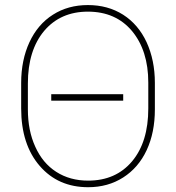

<svg xmlns="http://www.w3.org/2000/svg" viewBox="-20 -741 706 770"><path d="M474.1 -363.3C474.1 -363.3 185.5 -363.3 185.5 -363.3C185.5 -363.3 185.5 -337.4 185.5 -337.4C185.5 -337.4 474.1 -337.4 474.1 -337.4C474.1 -337.4 474.1 -363.3 474.1 -363.3ZM601.1 -408.7C601.1 -408.7 601.1 -408.7 601.1 -408.7C601.1 -469.7 589.8 -523.9 567.9 -571.8C545.9 -619.1 514.2 -656.2 473.6 -682.1C432.6 -708 385.7 -720.7 332.5 -720.7C332.5 -720.7 332.5 -720.7 332.5 -720.7C279.8 -720.7 232.9 -708 192.4 -682.1C151.4 -656.2 120.1 -619.1 98.1 -571.8C76.2 -524.4 64.9 -469.7 64.9 -408.7C64.9 -408.7 64.9 -306.2 64.9 -306.2C64.9 -306.2 64.9 -306.2 64.9 -306.2C64.9 -209.5 89.8 -132.8 139.2 -75.7C188.5 -18.6 253.4 9.8 333.5 9.8C333.5 9.8 333.5 9.8 333.5 9.8C386.7 9.8 433.6 -3.4 474.1 -29.3C514.6 -55.2 546.4 -91.8 568.4 -139.2C590.3 -186.5 601.1 -240.7 601.1 -302.2C601.1 -302.2 601.1 -408.7 601.1 -408.7ZM574.7 -306.2C574.7 -306.2 574.7 -306.2 574.7 -306.2C574.7 -216.8 553.2 -146 509.8 -94.2C466.3 -42.5 407.7 -16.6 333.5 -16.6C333.5 -16.6 333.5 -16.6 333.5 -16.6C284.7 -16.6 242.2 -28.3 205.6 -51.8C168.9 -75.2 141.1 -108.9 121.6 -152.3C101.6 -195.8 91.8 -245.6 91.8 -302.2C91.8 -302.2 91.8 -406.2 91.8 -406.2C91.8 -406.2 91.8 -406.2 91.8 -406.2C91.8 -495.1 113.8 -565.4 157.2 -617.2C200.7 -668.5 259.3 -694.3 332.5 -694.3C332.5 -694.3 332.5 -694.3 332.5 -694.3C406.7 -694.3 465.8 -668.5 509.3 -616.7C552.7 -564.5 574.7 -495.6 574.7 -409.7C574.7 -409.7 574.7 -306.2 574.7 -306.2Z"/></svg>

Font: WOX
Style: Regular
Weight: 500
Designer: Google
Foundry: ""
Version: ""